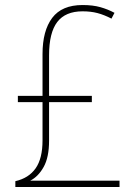

<svg xmlns="http://www.w3.org/2000/svg" viewBox="-20 -743 543 763"><path d="M308 -723Q349 -723 379 -714.5Q409 -706 435 -692L423 -669Q394 -684 367.5 -691Q341 -698 308 -698Q240 -698 207.5 -655.5Q175 -613 175 -523V-362H345V-337H175V-184Q175 -118 153.5 -79.5Q132 -41 100 -25H455V0H41V-23Q94 -35 121.5 -74Q149 -113 149 -185V-337H51V-362H149V-528Q149 -621 187.5 -672Q226 -723 308 -723Z"/></svg>

Font: Noto Sans SemiCondensed Thin
Style: Regular
Weight: 100
Width: 4
Designer: Monotype Design Team
Foundry: Monotype Imaging Inc.
Version: Version 2.013; ttfautohint (v1.8.4.7-5d5b)